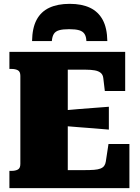

<svg xmlns="http://www.w3.org/2000/svg" viewBox="-20 -980 730 1000"><path d="M343 -960Q280 -960 236.5 -939.5Q193 -919 170.5 -876.5Q148 -834 147 -766H250Q252 -790 260.5 -803.5Q269 -817 288 -822.5Q307 -828 340 -828Q373 -828 392 -822.5Q411 -817 420 -803.5Q429 -790 430 -766H539Q538 -834 515 -876.5Q492 -919 449 -939.5Q406 -960 343 -960ZM654 -230V0H29V-90H40Q60 -90 73 -97Q86 -104 86 -126V-585Q86 -607 73 -614Q60 -621 40 -621H29V-710H632V-506H526L518 -573Q516 -591 504.5 -600.5Q493 -610 473.5 -613.5Q454 -617 428 -617H333V-94H421Q450 -94 470 -95.5Q490 -97 503 -102Q516 -107 522.5 -116Q529 -125 531 -138L545 -230ZM312 -405Q351 -409 390.5 -412Q430 -415 469 -418Q508 -421 547 -424V-305Q508 -309 469 -311.5Q430 -314 390.5 -317.5Q351 -321 312 -324Z"/></svg>

Font: Roboto Serif 20pt Black
Style: Regular
Weight: 900
Version: Version 1.008